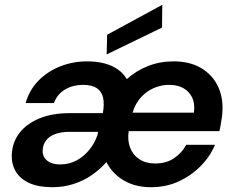

<svg xmlns="http://www.w3.org/2000/svg" viewBox="-20 -769 985 801"><path d="M199 12Q141 12 103 -5Q65 -22 46.5 -52.5Q28 -83 29 -122Q31 -175 61 -214Q91 -253 144.5 -275Q198 -297 270 -297H409Q416 -335 410 -361.5Q404 -388 383.5 -401.5Q363 -415 326 -415Q285 -415 252 -396Q219 -377 205 -339H87Q102 -393 140 -432Q178 -471 231 -492Q284 -513 343 -513Q384 -513 416 -504.5Q448 -496 471.5 -479.5Q495 -463 509 -439Q548 -474 597.5 -493.5Q647 -513 704 -513Q771 -513 817.5 -486Q864 -459 887.5 -412.5Q911 -366 908 -307Q908 -293 905 -275Q902 -257 899.5 -242Q897 -227 895 -222H517Q511 -185 522.5 -154Q534 -123 561 -105Q588 -87 627 -87Q673 -87 705.5 -108.5Q738 -130 757 -165H877Q856 -115 816 -75Q776 -35 724 -11.5Q672 12 610 12Q544 12 496 -16.5Q448 -45 424 -93Q397 -62 362 -38Q327 -14 285.5 -1Q244 12 199 12ZM231 -83Q268 -83 299 -99.5Q330 -116 353 -144.5Q376 -173 387 -207L389 -219H269Q236 -219 211 -210Q186 -201 172.5 -183.5Q159 -166 158 -142Q157 -124 166 -110.5Q175 -97 191.5 -90Q208 -83 231 -83ZM533 -299H789Q794 -336 782 -361.5Q770 -387 745.5 -401Q721 -415 686 -415Q653 -415 622.5 -402Q592 -389 568.5 -363.5Q545 -338 533 -299ZM425 -542 427 -624 657 -749 656 -654Z"/></svg>

Font: DM Sans 17pt SemiBold
Style: Italic
Weight: 600
Italic angle: -10°
Version: Version 4.004;gftools[0.9.30]